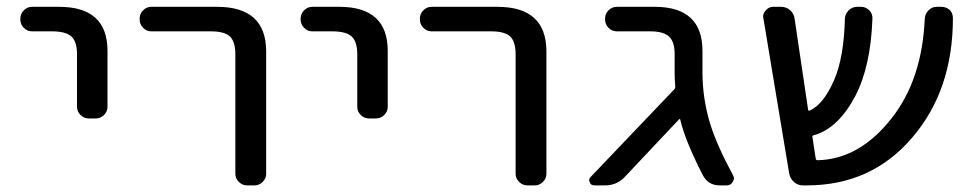

<svg xmlns="http://www.w3.org/2000/svg" viewBox="-20 -567 2860 566"><path d="M74.2 -474.6Q60.5 -474.6 50.3 -484.9Q40 -495.1 40 -509.8V-511.7Q40 -526.4 50.3 -536.6Q60.5 -546.9 74.2 -546.9H154.3Q296.9 -546.9 296.9 -417V-252Q296.9 -238.3 286.6 -228Q276.4 -217.8 261.7 -217.8H242.2Q227.5 -217.8 217.3 -228Q207 -238.3 207 -252V-407.2Q207 -444.3 190.4 -459.5Q173.8 -474.6 132.8 -474.6Z M425.8 -474.6Q412.1 -474.6 401.9 -484.9Q391.6 -495.1 391.6 -509.8V-511.7Q391.6 -526.4 401.9 -536.6Q412.1 -546.9 425.8 -546.9H620.1Q763.7 -546.9 764.6 -417V-54.7Q764.6 -41 754.4 -30.8Q744.1 -20.5 730.5 -20.5H709Q694.3 -20.5 684.1 -30.8Q673.8 -41 673.8 -54.7V-407.2Q673.8 -444.3 657.7 -459.5Q641.6 -474.6 601.6 -474.6Z M900.4 -474.6Q886.7 -474.6 876.5 -484.9Q866.2 -495.1 866.2 -509.8V-511.7Q866.2 -526.4 876.5 -536.6Q886.7 -546.9 900.4 -546.9H980.5Q1123 -546.9 1123 -417V-252Q1123 -238.3 1112.8 -228Q1102.5 -217.8 1087.9 -217.8H1068.4Q1053.7 -217.8 1043.5 -228Q1033.2 -238.3 1033.2 -252V-407.2Q1033.2 -444.3 1016.6 -459.5Q1000 -474.6 959 -474.6Z M1252 -474.6Q1238.3 -474.6 1228 -484.9Q1217.8 -495.1 1217.8 -509.8V-511.7Q1217.8 -526.4 1228 -536.6Q1238.3 -546.9 1252 -546.9H1446.3Q1589.8 -546.9 1590.8 -417V-54.7Q1590.8 -41 1580.6 -30.8Q1570.3 -20.5 1556.6 -20.5H1535.2Q1520.5 -20.5 1510.3 -30.8Q1500 -41 1500 -54.7V-407.2Q1500 -444.3 1483.9 -459.5Q1467.8 -474.6 1427.7 -474.6Z M2050.8 -354.5Q2050.8 -277.3 2073.2 -203.1Q2092.8 -139.6 2140.6 -50.8Q2143.6 -45.9 2143.6 -41Q2143.6 -36.1 2139.6 -30.3Q2133.8 -20.5 2123 -20.5H2101.6Q2067.4 -20.5 2051.8 -50.8Q2000 -151.4 1985.4 -213.9Q1984.4 -217.8 1981.4 -214.8L1822.3 -45.9Q1798.8 -20.5 1763.7 -20.5H1732.4Q1721.7 -20.5 1718.8 -29.3Q1716.8 -33.2 1716.8 -36.1Q1716.8 -41 1721.7 -45.9L1967.8 -303.7Q1970.7 -306.6 1970.7 -310.5Q1968.8 -335 1968.8 -347.7V-407.2Q1968.8 -444.3 1952.1 -459.5Q1935.5 -474.6 1896.5 -474.6H1798.8Q1784.2 -474.6 1773.9 -484.9Q1763.7 -495.1 1763.7 -509.8V-511.7Q1763.7 -526.4 1773.9 -536.6Q1784.2 -546.9 1798.8 -546.9H1910.2Q2050.8 -546.9 2050.8 -417Z M2754.9 -546.9Q2769.5 -546.9 2780.3 -537.1Q2789.1 -527.3 2789.1 -513.7Q2789.1 -300.8 2668.9 -161.1Q2548.8 -20.5 2358.4 -20.5H2346.7Q2332 -20.5 2320.8 -30.3Q2309.6 -40 2306.6 -54.7L2230.5 -512.7Q2229.5 -515.6 2229.5 -517.6Q2229.5 -528.3 2237.3 -536.1Q2246.1 -546.9 2258.8 -546.9H2282.2Q2297.9 -546.9 2309.1 -537.1Q2320.3 -527.3 2322.3 -512.7L2362.3 -243.2Q2363.3 -239.3 2367.2 -241.2Q2407.2 -258.8 2438.5 -330.1Q2467.8 -396.5 2470.7 -512.7Q2471.7 -526.4 2481.9 -536.6Q2492.2 -546.9 2506.8 -546.9H2518.6Q2532.2 -546.9 2542.5 -536.6Q2552.7 -526.4 2551.8 -511.7Q2546.9 -371.1 2501 -283.2Q2450.2 -187.5 2377.9 -168Q2374 -167 2375 -163.1L2384.8 -98.6Q2385.7 -94.7 2390.6 -94.7Q2514.6 -97.7 2609.4 -219.7Q2698.2 -333 2706.1 -511.7Q2707 -526.4 2717.3 -536.6Q2727.5 -546.9 2741.2 -546.9Z"/></svg>

Font: Gen Jyuu GothicL Regular
Style: Regular
Weight: 400
Designer: [Source Han Sans]
Ryoko NISHIZUKA  (kana & ideographs); Paul D. Hunt (Latin, Greek & Cyrillic); Wenlong ZHANG  (bopomofo
Version: Version 1.002.20150607